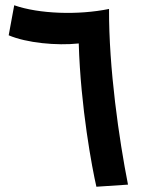

<svg xmlns="http://www.w3.org/2000/svg" viewBox="-20 -709 558 729"><path d="M346 0 466 -8C432 -180 393 -450 394 -675C277 -651 128 -656 34 -689L13 -575C81 -546 195 -535 279 -544C286 -302 330 -69 346 0Z"/></svg>

Font: Noto Sans Thaana SemiBold
Style: Regular
Weight: 600
Designer: David Williams
Foundry: Google Inc.
Version: Version 3.001